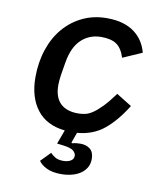

<svg xmlns="http://www.w3.org/2000/svg" viewBox="-83 -598 765 876"><g transform="rotate(10 300.0 -159.5)"><path d="M342 -528Q384 -528 416 -518.5Q448 -509 471 -491.5Q494 -474 508.5 -451Q523 -428 530 -401L441 -362Q428 -404 403 -421.5Q378 -439 332 -439Q277 -439 239.5 -403.5Q202 -368 190 -296L180 -236Q178 -222 177 -211Q176 -200 176 -189Q176 -133 204.5 -105Q233 -77 287 -77Q303 -77 319.5 -80.5Q336 -84 354.5 -96.5Q373 -109 396 -132.5Q419 -156 448 -196L519 -152Q473 -78 422 -36.5Q371 5 298 11L281 58L283 62Q294 59 304 58Q314 57 322 57Q350 57 367.5 71.5Q385 86 385 117Q385 140 375 157Q365 174 348 185.5Q331 197 308 203Q285 209 259 209Q217 209 191 196Q165 183 154 166L198 121Q206 131 220.5 139.5Q235 148 258 148Q278 148 292 140Q306 132 306 116Q306 105 294.5 94Q283 83 243 78L217 75L241 10Q155 1 111 -56.5Q67 -114 67 -206Q67 -276 87 -335.5Q107 -395 143.5 -437.5Q180 -480 230.5 -504Q281 -528 342 -528Z"/></g></svg>

Font: IBM Plex Mono Medium
Style: Italic
Weight: 500
Italic angle: -9°
Monospace: yes
Designer: Mike Abbink, Paul van der Laan, Pieter van Rosmalen
Foundry: Bold Monday
Version: Version 2.3